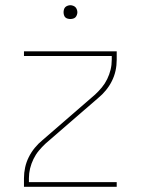

<svg xmlns="http://www.w3.org/2000/svg" viewBox="-20 -717 540 737"><path d="M72 0V-33Q72 -54 76.5 -74.5Q81 -95 90.5 -114Q100 -133 113.5 -149.5Q127 -166 143 -179L345 -354Q359 -367 371 -381.5Q383 -396 391.5 -413.5Q400 -431 404.5 -449.5Q409 -468 409 -488V-502H72V-520H428V-488Q428 -466 423.5 -445.5Q419 -425 409.5 -406Q400 -387 386.5 -370.5Q373 -354 357 -341L155 -166Q141 -153 129 -138.5Q117 -124 108.5 -106.5Q100 -89 95.5 -70.5Q91 -52 91 -33V-18H428V0ZM250 -644Q245 -644 239.5 -645.5Q234 -647 230.5 -650.5Q227 -654 225.5 -659.5Q224 -665 224 -670Q224 -675 225.5 -680.5Q227 -686 230.5 -689.5Q234 -693 239.5 -695Q245 -697 250 -697Q255 -697 260.5 -695Q266 -693 269.5 -689.5Q273 -686 275 -680.5Q277 -675 277 -670Q277 -665 275 -659.5Q273 -654 269.5 -650.5Q266 -647 260.5 -645.5Q255 -644 250 -644Z"/></svg>

Font: Iosevka Term Curly Thin
Style: Regular
Weight: 100
Designer: Belleve Invis
Foundry: Belleve Invis
Version: Version 32.3.0